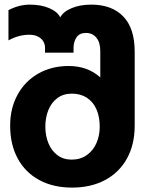

<svg xmlns="http://www.w3.org/2000/svg" viewBox="-20 -820 640 851"><path d="M25 -263Q25 -340 57.8 -400Q90.5 -460 149.5 -493.8Q208.5 -527.5 284.5 -527.5Q368 -527.5 424.5 -477V-593.5Q424.5 -632 407.2 -653Q390 -674 361 -674Q332 -674 319 -654.2Q306 -634.5 306 -607.5V-586.5H179.5V-609.5Q179.5 -623 172.2 -636Q165 -649 149.2 -657.5Q133.5 -666 109.5 -666Q63 -666 17.5 -641V-775Q64 -799.5 112.5 -799.5Q161.5 -799.5 198 -784Q234.5 -768.5 247 -743Q260.5 -768.5 297.8 -784Q335 -799.5 384.5 -799.5Q475.5 -799.5 526.2 -747.2Q577 -695 577 -591V-263Q577 -179.5 542.8 -117.5Q508.5 -55.5 445.8 -22Q383 11.5 299.5 11.5Q216 11.5 154 -22Q92 -55.5 58.5 -117.5Q25 -179.5 25 -263ZM422 -258.5Q422 -302.5 407.5 -335.5Q393 -368.5 365 -386.8Q337 -405 298.5 -405Q260.5 -405 234 -385Q207.5 -365 194.2 -331.8Q181 -298.5 181 -258.5Q181 -218 194.8 -184.8Q208.5 -151.5 234.8 -132Q261 -112.5 297.5 -112.5Q336 -112.5 364.2 -132.2Q392.5 -152 407.2 -185.2Q422 -218.5 422 -258.5Z"/></svg>

Font: JuliaMono Black
Style: Regular
Weight: 900
Monospace: yes
Designer: cormullion
Foundry: corm
Version: Version 0.054; ttfautohint (v1.8.4)